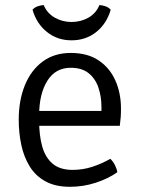

<svg xmlns="http://www.w3.org/2000/svg" viewBox="-20 -706 542 738"><path d="M97 -222.5V-279.5H370V-293.5Q370 -335 358.2 -369.5Q346.5 -404 320.5 -424.8Q294.5 -445.5 252 -445.5Q193 -445.5 161.8 -395.2Q130.5 -345 130.5 -263V-239.5Q130.5 -185.5 142.2 -143.2Q154 -101 182 -77Q210 -53 259 -53Q299 -53 335.2 -65Q371.5 -77 404 -95.5Q414.5 -86 422 -71Q429.5 -56 431 -44Q396.5 -19.5 348.5 -3.8Q300.5 12 249 12Q193 12 155 -8.8Q117 -29.5 94.5 -65.8Q72 -102 62 -148.5Q52 -195 52 -246Q52 -320 75.5 -378Q99 -436 143.8 -469.2Q188.5 -502.5 252 -502.5Q316.5 -502.5 359.2 -473.8Q402 -445 423.5 -396.5Q445 -348 445 -289Q445 -270 444 -255.5Q443 -241 440.5 -222.5ZM405.5 -668.5Q390 -615 350 -583Q310 -551 255 -551Q200.5 -551 160.5 -583Q120.5 -615 105 -668.5Q112 -677 124 -681.5Q136 -686 148 -686.5Q161 -655 190.5 -638.2Q220 -621.5 255 -621.5Q290.5 -621.5 320 -638.2Q349.5 -655 362 -686.5Q374 -686 386.2 -681.5Q398.5 -677 405.5 -668.5Z"/></svg>

Font: Signika Light Light
Style: Regular
Weight: 300
Version: Version 2.001